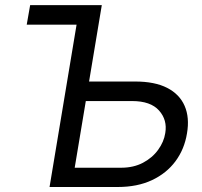

<svg xmlns="http://www.w3.org/2000/svg" viewBox="-20 -748 807 768"><path d="M86.9 -649.4 100.6 -727.5H314.5L301.8 -649.4ZM313 -421.9H521Q599.1 -421.9 648.7 -396.5Q698.2 -371.1 718.5 -324.5Q738.8 -277.8 728 -214.8Q717.8 -151.4 681.9 -103Q646 -54.7 587.6 -27.3Q529.3 0 450.7 0H178.2L299.3 -727.5H387.2L278.8 -77.1H464.4Q514.2 -77.1 551.8 -96.9Q589.4 -116.7 612.5 -148.7Q635.7 -180.7 641.1 -215.8Q649.9 -268.1 616.2 -305.9Q582.5 -343.8 508.3 -343.8H300.3Z"/></svg>

Font: Inter Tight
Style: Italic
Weight: 400
Italic angle: -9.39999°
Designer: Rasmus Andersson
Foundry: rsms
Version: Version 3.002